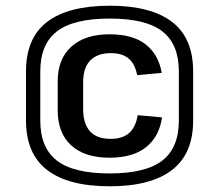

<svg xmlns="http://www.w3.org/2000/svg" viewBox="-20 -866 767 672"><path d="M363 -314Q277 -314 229.5 -357Q182 -400 182 -480V-582Q182 -660 230 -703Q278 -746 363 -746Q445 -746 490 -710.5Q535 -675 546 -611L460 -603Q453 -641 431 -660.5Q409 -680 368 -680Q321 -680 296 -654.5Q271 -629 271 -578V-484Q271 -434 294.5 -407Q318 -380 367 -380Q409 -380 432 -400.5Q455 -421 462 -463L547 -455Q538 -389 492 -351.5Q446 -314 363 -314ZM364 -214Q219 -214 145 -271Q71 -328 71 -444V-616Q71 -733 145 -789.5Q219 -846 364 -846Q508 -846 582 -789.5Q656 -733 656 -616V-444Q656 -328 582 -271Q508 -214 364 -214ZM364 -259Q490 -259 548 -304Q606 -349 606 -444V-616Q606 -711 548.5 -756Q491 -801 364 -801Q237 -801 179 -756Q121 -711 121 -616V-444Q121 -349 179 -304Q237 -259 364 -259Z"/></svg>

Font: Pathway Extreme 28pt
Style: Bold
Weight: 700
Designer: Eduardo Rodriguez Tunni
Foundry: Eduardo Rodriguez Tunni
Version: Version 1.001;gftools[0.9.26]